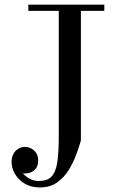

<svg xmlns="http://www.w3.org/2000/svg" viewBox="-20 -770 501 820"><path d="M425.5 -750V-723.5H325.5V-170Q318 -143.5 305.5 -109.5Q293 -75.5 273.2 -43.5Q253.5 -11.5 223.5 9.5Q193.5 30.5 150.5 30.5Q112 30.5 85 14Q58 -2.5 43.8 -27.5Q29.5 -52.5 29.5 -77.5Q29.5 -98.5 37.5 -113Q45.5 -127.5 58.5 -135Q71.5 -142.5 86.5 -142.5Q99 -142.5 112 -136.5Q125 -130.5 134 -117.5Q143 -104.5 143 -84Q143 -63.5 133.5 -51Q124 -38.5 109.8 -33.2Q95.5 -28 80 -29.5Q76 -31 72.2 -35.5Q68.5 -40 67.5 -46.5Q73.5 -33.5 85 -22.2Q96.5 -11 112 -4Q127.5 3 146 3Q182 3 200.2 -16.2Q218.5 -35.5 224.8 -78Q231 -120.5 231 -190V-723.5H101V-750Z"/></svg>

Font: Bodoni Moda 9pt
Style: Regular
Weight: 400
Designer: Owen Earl
Foundry: indestructible type
Version: Version 2.005